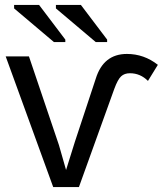

<svg xmlns="http://www.w3.org/2000/svg" viewBox="-20 -756 671 776"><path d="M299 0H195L3 -528H97L213 -185Q217 -175 225 -146Q233 -117 247 -69L283 -184L367 -438Q398 -538 493 -538Q562 -538 618 -494L578 -429Q547 -460 505 -460Q483 -460 469.5 -447.5Q456 -435 442 -397ZM367 -586 206 -722V-736H307L413 -596V-586ZM198 -586 37 -722V-736H138L244 -596V-586Z"/></svg>

Font: Libra Sans
Style: Regular
Weight: 400
Foundry: Context Ltd
Version: Version 1.000; ttfautohint (v1.3)